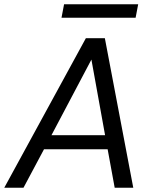

<svg xmlns="http://www.w3.org/2000/svg" viewBox="-34 -879 718 899"><path d="M-14 0 368 -700H457L590 0H503L470 -180H172L76 0ZM207 -246H458L394 -600ZM254 -796 266 -859H613L601 -796Z"/></svg>

Font: Rethink Sans
Style: Italic
Weight: 400
Italic angle: -10°
Designer: The Rethink Sans project authors (Hans Thiessen). DM Sans designed by Colophon Foundry.
Foundry: Rethink Communications LLC
Version: Version 1.001